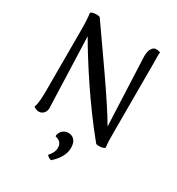

<svg xmlns="http://www.w3.org/2000/svg" viewBox="-217 -838 1120 1213"><g transform="rotate(30 343.5 -231.5)"><path d="M120 12C144 12 169 -10 167 -43L149 -555C223 -427 374 -189 536 7C552 14 590 10 600 -2C595 -32 595 -67 595 -118V-612C595 -636 593 -671 596 -695C583 -701 569 -702 556 -700C531 -691 519 -657 522 -611L543 -124C468 -256 265 -539 155 -697C147 -705 101 -705 87 -691C92 -661 94 -620 94 -569V-120C94 -82 92 -34 81 -2C91 6 105 12 120 12ZM340 239C393 192 411 148 411 108C411 52 379 34 350 34C312 34 289 65 289 93C310 99 339 109 339 150C339 174 328 195 307 219C316 229 326 236 340 239Z"/></g></svg>

Font: Arima Koshi Medium
Style: Regular
Weight: 500
Designer: Joana Correia and Natanael Gama
Foundry: NDISCOVER
Version: Version 1.019;PS 001.019;hotconv 1.0.88;makeotf.lib2.5.64775